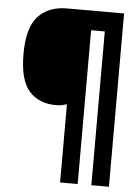

<svg xmlns="http://www.w3.org/2000/svg" viewBox="-59 -806 712 979"><g transform="rotate(5 297.0 -316.5)"><path d="M536 127H446V-660H376V127H286V-273Q273 -269 261 -266.5Q249 -264 230 -264Q142 -264 92.5 -320.5Q43 -377 43 -509Q43 -645 96.5 -702.5Q150 -760 244 -760H536Z"/></g></svg>

Font: Noto Sans Myanmar SemiCondensed Black
Style: Regular
Weight: 900
Width: 4
Designer: Monotype Design Team
Foundry: Monotype Imaging Inc.
Version: Version 2.107; ttfautohint (v1.8.4.7-5d5b)